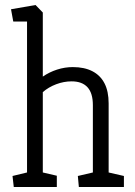

<svg xmlns="http://www.w3.org/2000/svg" viewBox="-20 -747 538 767"><path d="M35 0 30 -44 88 -58V-661H33L24 -710L122 -727L151 -697V-441Q177 -459 208 -469Q239 -479 271 -479Q317 -479 349 -462.5Q381 -446 397.5 -414Q414 -382 414 -334V-58L475 -44V0H295L291 -44L351 -58V-327Q351 -375 329.5 -398.5Q308 -422 266 -422Q235 -422 204.5 -410.5Q174 -399 151 -379V-58L207 -45V0Z"/></svg>

Font: Kreon Light
Style: Regular
Weight: 300
Designer: Julia Petretta
Foundry: Julia Petretta and Eli Heuer
Version: Version 2.002